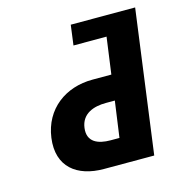

<svg xmlns="http://www.w3.org/2000/svg" viewBox="-80 -556 592 628"><g transform="rotate(-15 216.0 -242.0)"><path d="M289 -207 272 -85H242C200 -85 164 -99 170 -146C176 -193 217 -207 259 -207ZM432 -484H214L205 -416H317L300 -292H236C145 -292 70 -238 57 -143C44 -47 106 0 197 0H367Z"/></g></svg>

Font: Hussar Tani
Style: Kurs
Weight: 700
Foundry: Cannot Into Space Fonts
Version: Version 0.92